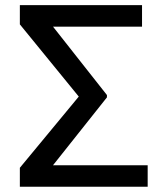

<svg xmlns="http://www.w3.org/2000/svg" viewBox="-20 -712 639 732"><path d="M543 0H55.7V-72.3L280.3 -343.8L55.7 -619.1V-692.4H521.5V-610.4H182.1L387.7 -349.6V-340.8L182.1 -82H543Z"/></svg>

Font: Pretendard GOV
Style: Regular
Weight: 400
Designer: Base glyphs from Inter by Rasmus Andersson; Hangeul glyphs from Noto Sans CJK(Source Han Sans) by Jang Soo-young and Kan
Foundry: Kil Hyung-jin
Version: Version 1.309